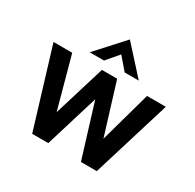

<svg xmlns="http://www.w3.org/2000/svg" viewBox="-155 -881 1063 1049"><g transform="rotate(30 376.0 -357.0)"><path d="M172 0 22 -493H140L228.5 -169.5L327.5 -493H423.5L522.5 -171.5L612 -493H730.5L579.5 0H479.5L376 -336L273.5 0ZM221.5 -543 376.5 -713.5 531 -543H442L376.5 -619L311.5 -543Z"/></g></svg>

Font: HK Grotesk SemiBold
Style: Regular
Weight: 600
Designer: Alfredo Marco Pradil
Foundry: Hanken Design Co.
Version: Version 3.001;FEAKit 1.0